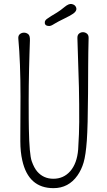

<svg xmlns="http://www.w3.org/2000/svg" viewBox="-20 -956 550 987"><path d="M84.5 -252.9 85.4 -459.5Q85.4 -635.3 74.2 -757.3Q72.8 -772.9 82 -780.5Q91.3 -788.1 103.3 -788.1Q115.2 -788.1 125 -780.5Q134.8 -772.9 133.8 -747.3Q132.8 -721.7 131.6 -682.4Q130.4 -643.1 129.4 -599.1Q127.4 -511.2 127.4 -439.9Q127.4 -368.7 127.7 -342.5Q127.9 -316.4 128.4 -292Q130.9 -162.1 143.1 -127.4Q155.3 -92.8 171.4 -74.2Q203.6 -37.1 254.4 -37.1Q306.6 -37.1 340.8 -75.7Q376 -115.7 381.8 -187.5Q387.2 -275.4 387.2 -328.6Q387.2 -381.8 387 -420.7Q386.7 -459.5 385.7 -507.8Q381.8 -648.4 377.9 -760.3Q377.4 -775.9 386.2 -783.2Q395 -790.5 406.2 -790.5Q417.5 -790.5 426.8 -783.2Q436 -775.9 435.5 -760.3Q433.6 -687.5 433.3 -616.7Q433.1 -545.9 432.6 -476.1Q431.6 -306.6 426.3 -232.7Q420.9 -158.7 409.9 -121.1Q398.9 -83.5 378.4 -54.2Q332.5 11.2 254.9 11.2Q126.5 11.2 94.7 -130.9Q84.5 -175.3 84.5 -230ZM368.7 -922.9Q380.9 -903.3 356 -885.7Q345.2 -877.4 311 -860.8Q276.9 -844.2 263.2 -835.7Q249.5 -827.1 242.4 -824.2Q235.4 -821.3 226.1 -822.8Q208 -825.7 210.4 -843.3Q211.9 -851.6 220.7 -858.4Q229.5 -865.2 242.9 -873.3Q256.3 -881.3 273.4 -891.8Q290.5 -902.3 312 -920.2Q333.5 -938 348.1 -935.3Q362.8 -932.6 368.7 -922.9Z"/></svg>

Font: Pompiere 
Style: Regular
Weight: 400
Designer: Karolina Lach
Foundry: Sorkin Type Co.
Version: Version 1.002